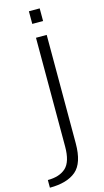

<svg xmlns="http://www.w3.org/2000/svg" viewBox="-210 -790 578 1064"><g transform="rotate(-15 79.5 -258.0)"><path d="M-64.5 229.5Q34.5 229.5 86 186Q137.5 142.5 137.5 29V-593H76V31Q76 118 39.5 151.8Q3 185.5 -64.5 185.5ZM76 -745V-672.5H138V-745Z"/></g></svg>

Font: Anybody UltraCondensed Thin Light
Style: Regular
Weight: 300
Version: Version 1.111